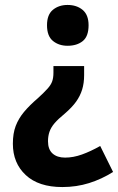

<svg xmlns="http://www.w3.org/2000/svg" viewBox="-20 -568 477 776"><path d="M320 -264Q320 -232 312 -206Q304 -180 287.5 -157Q271 -134 242 -109Q215 -87 200.5 -70Q186 -53 180 -35.5Q174 -18 174 3Q174 36 192.5 52.5Q211 69 243 69Q276 69 311 56.5Q346 44 385 22L437 127Q391 156 340 172Q289 188 232 188Q136 188 84 139.5Q32 91 32 13Q32 -29 43.5 -59Q55 -89 77 -115.5Q99 -142 134 -172Q158 -194 172 -209.5Q186 -225 191 -239.5Q196 -254 196 -274V-301H320ZM338 -466Q338 -421 314.5 -402Q291 -383 253 -383Q218 -383 194 -402.5Q170 -422 170 -466Q170 -509 194 -528.5Q218 -548 253 -548Q290 -548 314 -528Q338 -508 338 -466Z"/></svg>

Font: Noto Sans Display SemiCondensed
Style: Regular
Weight: 400
Width: 4
Version: Version 2.003